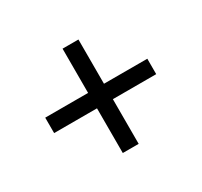

<svg xmlns="http://www.w3.org/2000/svg" viewBox="-105 -617 770 733"><g transform="rotate(-30 280.0 -250.0)"><path d="M55 -217V-285H244V-480H314V-285H505V-217H314V-20H244V-217Z"/></g></svg>

Font: Titillium-CLs Web
Style: CLs-Regular
Weight: 400
Version: Version 1.002;PS 57.000;hotconv 1.0.70;makeotf.lib2.5.55311